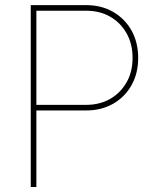

<svg xmlns="http://www.w3.org/2000/svg" viewBox="-20 -748 627 768"><path d="M103 0V-727.5H324.7Q385.3 -727.5 432.1 -700.7Q479 -673.8 505.9 -626.2Q532.7 -578.6 532.7 -516.1Q532.7 -454.6 506.1 -407.2Q479.5 -359.9 432.6 -333Q385.7 -306.2 324.7 -306.2H114.7V-328.6H324.7Q378.9 -328.6 420.7 -352.5Q462.4 -376.5 486.3 -418.7Q510.3 -460.9 510.3 -516.1Q510.3 -572.3 486.3 -614.7Q462.4 -657.2 420.7 -681.2Q378.9 -705.1 324.7 -705.1H125.5V0Z"/></svg>

Font: Inter 20pt Thin
Style: Regular
Weight: 250
Version: Version 4.001;git-66647c0bb